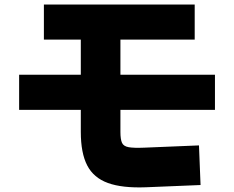

<svg xmlns="http://www.w3.org/2000/svg" viewBox="-20 -780 1040 853"><path d="M871 42 628 52Q523 56 459.5 33Q396 10 367.5 -45Q339 -100 339 -194V-750H515V-194Q515 -161 522 -145.5Q529 -130 552 -126Q575 -122 622 -124L864 -134ZM175 -604V-760H845V-604ZM65 -292V-448H935V-292Z"/></svg>

Font: Murecho Thin Black
Style: Regular
Weight: 900
Version: Version 1.010